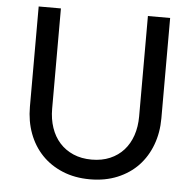

<svg xmlns="http://www.w3.org/2000/svg" viewBox="-52 -768 840 830"><g transform="rotate(5 368.0 -353.5)"><path d="M556.5 -281V-716.5H653V-281Q653 -219 633.2 -166Q613.5 -113 576.8 -74.2Q540 -35.5 487 -13.5Q434 8.5 368 8.5Q302 8.5 249 -13.5Q196 -35.5 159 -74.2Q122 -113 102.2 -166Q82.5 -219 82.5 -281V-716.5H179V-281.5Q179 -236.5 191.8 -199Q204.5 -161.5 228.8 -134.5Q253 -107.5 288.2 -92.2Q323.5 -77 368 -77Q412.5 -77 447.5 -92Q482.5 -107 506.8 -134Q531 -161 543.8 -198.5Q556.5 -236 556.5 -281Z"/></g></svg>

Font: Lato
Style: Regular
Weight: 400
Designer: Lukasz Dziedzic with Adam Twardoch and Botio Nikoltchev
Foundry: tyPoland Lukasz Dziedzic
Version: Version 2.010; 2014-09-01; http://www.latofonts.com/; ttfaut